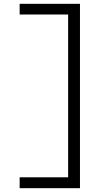

<svg xmlns="http://www.w3.org/2000/svg" viewBox="-20 -843 540 1006"><path d="M83 143H399V-823H83V-767H337V86H83Z"/></svg>

Font: Iosevka SS09 Light
Style: Regular
Weight: 300
Monospace: yes
Designer: Belleve Invis
Foundry: Belleve Invis
Version: Version 5.2.1; ttfautohint (v1.8.3)